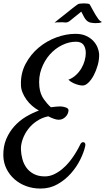

<svg xmlns="http://www.w3.org/2000/svg" viewBox="-50 -937 625 1139"><path d="M190.4 181.6Q144.5 181.6 105 167Q65.4 152.3 35.6 126Q5.9 99.6 -11.7 64Q-29.3 28.3 -30.3 -13.7Q-31.2 -68.4 -13.2 -111.3Q4.9 -154.3 34.7 -187.5Q64.5 -220.7 102.5 -243.7Q140.6 -266.6 180.7 -281.2Q159.2 -293 140.1 -309.6Q121.1 -326.2 106.4 -346.7Q91.8 -367.2 83 -389.6Q74.2 -412.1 74.2 -434.6Q72.3 -502.9 102.1 -558.6Q131.8 -614.3 178.7 -653.8Q225.6 -693.4 283.7 -714.8Q341.8 -736.3 397.5 -736.3Q434.6 -736.3 460.9 -724.1Q487.3 -711.9 503.9 -693.8Q520.5 -675.8 528.8 -654.8Q537.1 -633.8 538.1 -616.2Q539.1 -584 529.8 -550.8Q520.5 -517.6 506.3 -490.7Q492.2 -463.9 474.6 -446.8Q457 -429.7 440.4 -429.7Q427.7 -429.7 414.1 -433.6Q402.3 -436.5 386.7 -443.4Q371.1 -450.2 355.5 -463.9Q380.9 -473.6 400.4 -491.7Q419.9 -509.8 433.1 -532.2Q446.3 -554.7 452.6 -578.6Q459 -602.5 459 -624Q458 -655.3 444.3 -672.4Q430.7 -689.5 400.4 -689.5Q359.4 -689.5 318.4 -669.4Q277.3 -649.4 245.6 -613.8Q213.9 -578.1 195.8 -528.8Q177.7 -479.5 183.6 -421.9Q188.5 -377.9 210.4 -347.7Q232.4 -317.4 252 -300.8Q267.6 -302.7 281.2 -304.2Q294.9 -305.7 306.6 -305.7Q323.2 -305.7 339.8 -299.8Q356.4 -293.9 356.4 -283.2Q356.4 -275.4 353 -265.6Q349.6 -255.9 341.8 -247.1Q334 -238.3 323.2 -232.4Q312.5 -226.6 297.9 -226.6Q286.1 -226.6 269.5 -232.4Q252.9 -238.3 236.3 -247.1Q199.2 -239.3 168.9 -219.2Q138.7 -199.2 117.7 -171.9Q96.7 -144.5 85 -112.3Q73.2 -80.1 74.2 -49.8Q75.2 -21.5 83 7.3Q90.8 36.1 107.4 58.6Q124 81.1 150.9 95.2Q177.7 109.4 215.8 109.4Q244.1 109.4 270 97.2Q295.9 85 318.4 66.4Q340.8 47.9 359.4 25.4Q377.9 2.9 391.6 -18.6Q405.3 -40 414.6 -57.6Q423.8 -75.2 427.7 -83Q430.7 -88.9 436 -91.8Q441.4 -94.7 446.8 -93.3Q452.1 -91.8 455.1 -85.9Q458 -80.1 455.1 -68.4Q447.3 -33.2 425.8 10.3Q404.3 53.7 370.6 91.8Q336.9 129.9 291.5 155.8Q246.1 181.6 190.4 181.6ZM517.6 -847.7Q526.4 -833 534.2 -822.8Q542 -812.5 554.7 -806.6Q546.9 -801.8 536.6 -800.8Q526.4 -799.8 516.6 -799.8Q505.9 -799.8 493.2 -801.8Q484.4 -802.7 477.1 -806.2Q469.7 -809.6 462.9 -816.4Q456.1 -823.2 449.2 -835Q442.4 -846.7 433.6 -865.2Q433.6 -866.2 433.1 -866.7Q432.6 -867.2 432.6 -868.2Q396.5 -838.9 382.8 -828.1Q369.1 -817.4 367.2 -815.4Q351.6 -801.8 335.4 -803.7Q319.3 -805.7 306.6 -804.7H294.9Q290 -804.7 284.2 -804.2Q278.3 -803.7 273.4 -802.7Q278.3 -806.6 290 -816.4Q301.8 -826.2 314.5 -835.9Q329.1 -846.7 345.7 -860.4Q351.6 -865.2 361.3 -873Q371.1 -880.9 380.9 -888.7Q390.6 -896.5 399.4 -902.8Q408.2 -909.2 411.1 -911.1Q414.1 -914.1 424.8 -915.5Q435.5 -917 447.8 -917Q460 -917 470.2 -915.5Q480.5 -914.1 482.4 -910.2Q484.4 -907.2 489.3 -898.4Q494.1 -889.6 499.5 -879.4Q504.9 -869.1 510.3 -860.4Q515.6 -851.6 517.6 -847.7Z"/></svg>

Font: Satisfy
Style: Regular
Weight: 400
Designer: Font Diner, Inc
Foundry: Font Diner, Inc
Version: Version 1.000